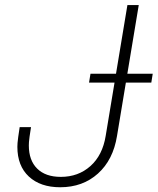

<svg xmlns="http://www.w3.org/2000/svg" viewBox="-20 -748 638 777"><path d="M223.6 9.8Q143.6 9.8 96.9 -33.4Q50.3 -76.7 50.3 -153.8Q50.3 -161.1 51 -169.7Q51.8 -178.2 53.7 -193.4Q55.7 -208.5 59.6 -233.4H105.5Q101.6 -209 99.6 -194.8Q97.7 -180.7 97.2 -173.1Q96.7 -165.5 96.7 -159.2Q96.7 -99.1 130.4 -65.7Q164.1 -32.2 226.1 -32.2Q296.9 -32.2 345.9 -75.9Q395 -119.6 407.7 -198.2L495.6 -727.5H541.5L453.6 -198.2Q438 -101.1 376.5 -45.7Q314.9 9.8 223.6 9.8ZM340.3 -413.6 346.2 -449.7H598.1L592.3 -413.6Z"/></svg>

Font: Inter 16pt ExtraLight
Style: Italic
Weight: 250
Italic angle: -9.3988°
Version: Version 4.001;git-66647c0bb